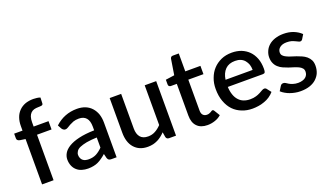

<svg xmlns="http://www.w3.org/2000/svg" viewBox="-69 -1206 2889 1687"><g transform="rotate(-20 1375.0 -362.0)"><path d="M207.5 0H100.1V-424.3L49.8 -431.6Q37.1 -434.1 29.8 -440.4Q22 -446.8 22 -459V-502.9H100.1V-545.9Q100.1 -588.9 112.8 -624Q125 -658.2 149.4 -682.6Q173.3 -707 207 -719.7Q240.2 -731.9 283.7 -731.9Q298.8 -731.9 316.9 -729.5Q333 -727.5 347.7 -722.2L345.7 -668Q344.7 -654.3 332.5 -651.9Q318.8 -649.4 301.3 -649.4Q278.8 -649.4 261.2 -644.5Q243.7 -639.6 230.5 -626.5Q217.3 -613.3 210.9 -593.3Q204.1 -571.8 204.1 -542.5V-502.9H343.3V-425.3H207.5Z M692.4 -128.4V-223.1Q639.2 -221.2 595.7 -213.9Q557.1 -206.5 531.2 -195.3Q506.8 -184.6 496.6 -168.5Q485.4 -151.9 485.4 -134.3Q485.4 -117.7 491.7 -104Q497.1 -91.3 507.3 -83Q517.6 -74.2 531.2 -70.8Q545.4 -66.9 561.5 -66.9Q603 -66.9 633.8 -83Q665 -100.1 692.4 -128.4ZM426.8 -403.8 407.7 -439Q494.1 -519.5 613.3 -519.5Q656.7 -519.5 691.9 -505.4Q726.1 -491.2 749.5 -464.8Q772.5 -439 785.2 -403.3Q796.9 -367.2 796.9 -324.2V0H749Q733.4 0 725.6 -4.9Q717.3 -9.3 711.9 -23.9L701.7 -65.4Q681.2 -46.9 663.1 -34.7Q643.1 -20 624 -11.2Q602.5 -1 580.6 2.9Q558.1 7.8 528.8 7.8Q499 7.8 471.7 -0.5Q444.8 -8.3 424.8 -26.4Q405.3 -43.5 394.5 -68.8Q382.8 -96.2 382.8 -128.9Q382.8 -158.7 398.9 -186.5Q415 -214.4 451.2 -236.8Q488.8 -259.8 546.4 -273.4Q607.9 -288.1 692.4 -290V-324.2Q692.4 -378.9 668.9 -405.8Q645.5 -433.1 600.1 -433.1Q570.3 -433.1 547.9 -425.3Q529.3 -418 511.7 -408.7Q502 -403.3 483.9 -392.1Q471.7 -383.8 458.5 -383.8Q447.8 -383.8 439.9 -390.1Q432.6 -395 426.8 -403.8Z M1245.1 -509.8H1352.5V0H1287.6Q1265.6 0 1259.8 -20.5L1252 -67.9Q1238.3 -52.7 1218.3 -37.1Q1196.3 -20.5 1180.7 -13.2Q1155.8 -1.5 1137.7 2.4Q1113.3 7.8 1088.9 7.8Q1046.9 7.8 1015.1 -5.9Q983.9 -19.5 961.4 -45.4Q939 -71.3 928.2 -106.9Q917.5 -141.1 917.5 -185.5V-509.8H1024.9V-185.5Q1024.9 -133.8 1048.8 -105.5Q1072.3 -77.1 1121.1 -77.1Q1158.2 -77.1 1187.5 -93.3Q1217.3 -108.9 1245.1 -138.2Z M1646.5 7.8Q1582.5 7.8 1548.8 -27.8Q1514.6 -62.5 1514.6 -128.4V-425.3H1458.5Q1450.2 -425.3 1442.9 -431.6Q1436.5 -436.5 1436.5 -448.7V-492.2L1519 -503.9L1542.5 -651.4Q1544.9 -660.6 1550.8 -665.5Q1556.2 -670.4 1566.9 -670.4H1622.1V-502.9H1763.7V-425.3H1622.1V-136.2Q1622.1 -108.4 1635.3 -94.2Q1648.9 -79.6 1671.4 -79.6Q1684.6 -79.6 1692.9 -83Q1701.2 -85.9 1708.5 -89.8Q1715.3 -93.8 1720.2 -97.2Q1724.6 -100.1 1729 -100.1Q1738.3 -100.1 1743.7 -89.8L1775.4 -37.6Q1749.5 -14.6 1716.3 -3.9Q1682.6 7.8 1646.5 7.8Z M1929.2 -312.5H2182.6Q2182.6 -339.4 2175.3 -362.8Q2167.5 -384.8 2152.3 -403.3Q2137.7 -420.9 2115.2 -430.7Q2093.3 -439.9 2063.5 -439.9Q2004.9 -439.9 1971.7 -406.7Q1938 -373 1929.2 -312.5ZM2253.9 -246.6H1926.3Q1928.2 -204.6 1939.9 -171.4Q1950.7 -140.1 1970.7 -118.7Q1990.7 -96.7 2016.6 -87.4Q2043 -77.1 2076.2 -77.1Q2107.4 -77.1 2130.9 -84.5Q2148.9 -89.4 2170.9 -100.6Q2182.1 -106 2199.7 -116.7Q2211.9 -123.5 2221.7 -123.5Q2234.4 -123.5 2241.7 -113.3L2272 -74.2Q2253.9 -52.7 2229 -36.1Q2206.5 -21 2178.2 -11.2Q2147 0 2122.6 2.9Q2094.2 7.3 2067.4 7.3Q2013.2 7.3 1969.2 -10.7Q1922.9 -28.8 1890.6 -62.5Q1858.4 -95.7 1838.9 -147.9Q1819.8 -199.2 1819.8 -265.6Q1819.8 -320.3 1836.9 -364.3Q1854.5 -412.1 1884.8 -444.3Q1915 -477.5 1960.9 -498.5Q2004.4 -518.1 2061.5 -518.1Q2107.9 -518.1 2148.9 -502.9Q2189.5 -486.3 2217.8 -458Q2246.1 -429.7 2263.2 -386.2Q2279.3 -343.8 2279.3 -288.6Q2279.3 -263.2 2273.9 -254.9Q2268.6 -246.6 2253.9 -246.6Z M2707.5 -456.5 2683.6 -417.5Q2680.2 -411.1 2674.3 -407.7Q2668.5 -404.3 2662.1 -404.3Q2654.3 -404.3 2643.6 -410.2Q2640.1 -412.1 2632.1 -415.8Q2624 -419.4 2620.1 -421.4Q2605 -428.7 2588.4 -433.6Q2570.3 -438.5 2545.4 -438.5Q2525.4 -438.5 2509.3 -434.1Q2494.6 -429.7 2481.9 -420.4Q2470.2 -411.1 2464.4 -399.9Q2458.5 -388.2 2458.5 -374.5Q2458.5 -356 2469.2 -344.7Q2481.4 -331.5 2498.5 -324.2Q2521.5 -313 2539.6 -308.1Q2548.8 -305.7 2586.4 -293Q2605 -286.6 2633.3 -274.4Q2653.8 -265.6 2674.3 -249Q2693.4 -231.9 2703.6 -211.9Q2714.4 -190.4 2714.4 -159.2Q2714.4 -123.5 2701.7 -92.3Q2689.9 -64 2663.6 -39.6Q2639.2 -17.1 2601.6 -4.4Q2564.9 7.8 2516.1 7.8Q2488.8 7.8 2464.8 2.9Q2441.4 -1.5 2418 -9.8Q2397.9 -16.6 2376.5 -29.3Q2359.4 -38.6 2341.8 -54.7L2367.2 -95.7Q2371.6 -102.5 2378.4 -107.4Q2385.3 -111.3 2395 -111.3Q2406.2 -111.3 2416 -105Q2427.2 -97.2 2439.9 -89.8Q2451.2 -83 2473.1 -75.7Q2495.1 -68.4 2521.5 -68.4Q2543.9 -68.4 2563 -74.7Q2580.1 -79.6 2591.8 -89.8Q2603.5 -100.1 2608.9 -112.8Q2614.3 -126 2614.3 -140.1Q2614.3 -159.7 2603.5 -171.9Q2591.8 -185.1 2574.7 -193.4Q2550.3 -204.6 2533.2 -209.5Q2517.6 -213.9 2485.4 -224.6Q2466.8 -231 2438.5 -243.2Q2415 -253.4 2397 -270Q2378.9 -285.2 2367.7 -309.6Q2356.4 -333.5 2356.4 -366.2Q2356.4 -395.5 2369.1 -423.8Q2380.9 -451.7 2404.8 -472.7Q2427.2 -493.2 2463.4 -505.9Q2499 -518.1 2543.5 -518.1Q2596.2 -518.1 2637.2 -501.5Q2679.7 -484.4 2707.5 -456.5Z"/></g></svg>

Font: Lato-SemiBold
Style: Regular
Weight: 500
Designer: Lukasz Dziedzic with Adam Twardoch and Botio Nikoltchev
Foundry: tyPoland Lukasz Dziedzic
Version: ""